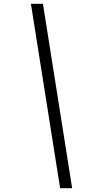

<svg xmlns="http://www.w3.org/2000/svg" viewBox="-20 -843 540 1006"><path d="M295 143 142 -823H205L358 143Z"/></svg>

Font: Iosevka Light
Style: Italic
Weight: 300
Italic angle: -9°
Monospace: yes
Designer: Belleve Invis
Foundry: Belleve Invis
Version: Version 32.5.0; ttfautohint (v1.8.4)